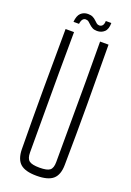

<svg xmlns="http://www.w3.org/2000/svg" viewBox="-172 -980 715 1046"><g transform="rotate(20 185.0 -457.0)"><path d="M185 5.5Q119 5.5 90.2 -20Q61.5 -45.5 60.5 -103Q58.5 -280 58.8 -451.8Q59 -623.5 60.5 -800H109.5Q108.5 -682 108.2 -566.2Q108 -450.5 108.2 -335Q108.5 -219.5 108.5 -101.5Q108.5 -67 124.8 -54.2Q141 -41.5 185 -41.5Q229 -41.5 244.8 -54.2Q260.5 -67 260.5 -101.5Q260.5 -219.5 261 -335Q261.5 -450.5 261.5 -566.2Q261.5 -682 260.5 -800H309.5Q311 -623.5 311.5 -451.8Q312 -280 309.5 -103Q309 -45.5 280 -20Q251 5.5 185 5.5ZM251.5 -916H283.5Q283.5 -880 266.5 -864.2Q249.5 -848.5 224.5 -848.5Q208 -848.5 197.5 -854.2Q187 -860 179.2 -867.5Q171.5 -875 164 -881Q156.5 -887 146 -887Q136.5 -887 129.5 -879.2Q122.5 -871.5 119.5 -851.5H87.5Q90.5 -888 107 -903.5Q123.5 -919 148 -919Q165 -919 176 -913.5Q187 -908 194.8 -900.2Q202.5 -892.5 209.5 -886.8Q216.5 -881 226 -881Q236.5 -881 243.8 -889.2Q251 -897.5 251.5 -916Z"/></g></svg>

Font: Big Shoulders Text ExtraLight
Style: Regular
Weight: 250
Version: Version 2.002